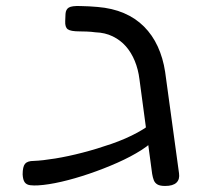

<svg xmlns="http://www.w3.org/2000/svg" viewBox="-20 -607 661 636"><path d="M527 9Q510 9 501.5 4Q493 -1 489.5 -10Q486 -19 484 -31L442 -344Q438 -377 426.5 -405Q415 -433 397 -453.5Q379 -474 353.5 -486.5Q328 -499 296 -500Q282 -502 267 -502.5Q252 -503 244 -503Q214 -503 204.5 -510Q195 -517 196 -537L197 -561Q198 -576 208 -582Q218 -588 246 -587Q258 -587 275 -586Q292 -585 303 -584Q352 -580 390.5 -563.5Q429 -547 457 -519Q485 -491 502.5 -453Q520 -415 527 -369L573 -33Q576 -13 564.5 -2Q553 9 527 9ZM107 7Q92 8 80 6.5Q68 5 62 -3Q56 -11 55 -29Q55 -55 63 -64.5Q71 -74 92 -74Q120 -75 163 -82Q206 -89 254 -101.5Q302 -114 349.5 -130.5Q397 -147 435.5 -168Q474 -189 496 -211L499 -154Q483 -132 448.5 -110Q414 -88 369 -68Q324 -48 275.5 -31.5Q227 -15 183.5 -5Q140 5 107 7Z"/></svg>

Font: Fredoka Expanded
Style: Regular
Weight: 400
Width: 7
Designer: Ben Nathan
Foundry: Milena B. Brandão, Ben Nathan
Version: Version 2.001